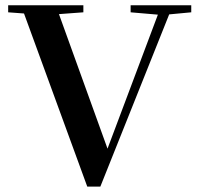

<svg xmlns="http://www.w3.org/2000/svg" viewBox="-20 -683 749 722"><path d="M308.1 18.6 70.3 -632.3 10.7 -636.7V-663.1H293.5V-636.7L201.7 -629.9L384.3 -124L573.7 -627.9L471.2 -636.7V-663.1H699.2V-636.7L616.2 -628.9L357.4 18.6Z"/></svg>

Font: Elstob 18pt SemiBold
Style: Regular
Weight: 600
Designer: Peter S. Baker
Version: Version 1.015